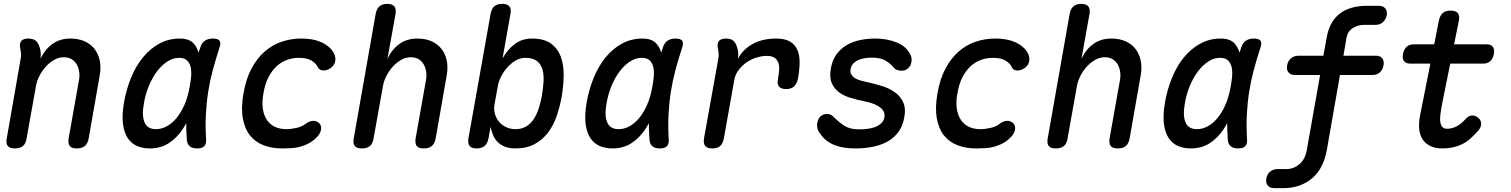

<svg xmlns="http://www.w3.org/2000/svg" viewBox="-20 -760 7840 996"><path d="M127 -560Q153 -560 167 -547.5Q181 -535 187 -509Q191 -496 191.5 -482Q192 -468 190 -455Q213 -504 252 -532Q291 -560 345 -560Q387 -560 418.5 -546Q450 -532 470 -506.5Q490 -481 497.5 -445.5Q505 -410 497 -367L440 -42Q435 -15 420 -2.5Q405 10 379 10Q352 10 342 -2.5Q332 -15 336 -42L389 -340Q394 -364 391 -386Q388 -408 378.5 -425Q369 -442 352.5 -452.5Q336 -463 310 -463Q284 -463 259.5 -448.5Q235 -434 216 -412.5Q197 -391 184 -365Q171 -339 167 -316L118 -42Q114 -15 99 -2.5Q84 10 57 10Q31 10 20.5 -2.5Q10 -15 15 -42L87 -454Q90 -468 89 -481.5Q88 -495 85 -509Q80 -535 90.5 -547.5Q101 -560 127 -560Z M757 10Q721 10 691.5 -2.5Q662 -15 643 -43Q624 -71 618 -116Q612 -161 623 -227Q635 -296 660 -357Q685 -418 722 -463Q759 -508 807 -534Q855 -560 912 -560Q960 -560 983 -536Q1002 -516 1010 -487L1018 -511Q1026 -538 1043 -549Q1060 -560 1084 -560Q1111 -560 1119 -548.5Q1127 -537 1118 -511Q1099 -453 1084 -397Q1069 -341 1060 -283.5Q1051 -226 1048 -165.5Q1045 -105 1049 -38Q1051 -14 1040 -2Q1029 10 1003 10Q977 10 963.5 -2Q950 -14 949 -38Q946 -81 946 -121Q937 -104 927 -89Q897 -44 855 -17Q813 10 757 10ZM789 -90Q818 -90 845.5 -105Q873 -120 896 -148Q919 -176 936.5 -215.5Q954 -255 963 -305Q968 -330 971 -357.5Q974 -385 970 -407.5Q966 -430 952 -445Q938 -460 908 -460Q878 -460 849 -441.5Q820 -423 795.5 -391Q771 -359 752.5 -315Q734 -271 726 -221Q715 -160 730 -125Q745 -90 789 -90Z M1243 -275Q1256 -351 1285 -405Q1314 -459 1354 -493.5Q1394 -528 1442.5 -544Q1491 -560 1541 -560Q1581 -560 1610.5 -553Q1640 -546 1661.5 -533.5Q1683 -521 1696.5 -506Q1710 -491 1716 -475Q1724 -450 1715.5 -431Q1707 -412 1687 -402Q1668 -392 1651 -395Q1634 -398 1628 -413Q1619 -432 1595.5 -446Q1572 -460 1531 -460Q1498 -460 1468 -449Q1438 -438 1414 -415.5Q1390 -393 1372.5 -359Q1355 -325 1347 -278Q1338 -231 1343.5 -195.5Q1349 -160 1365.5 -136.5Q1382 -113 1407.5 -101.5Q1433 -90 1464 -90Q1490 -90 1518.5 -96.5Q1547 -103 1566 -118Q1582 -131 1601.5 -133Q1621 -135 1636 -121Q1642 -115 1644.5 -106.5Q1647 -98 1645.5 -88Q1644 -78 1638 -67Q1632 -56 1620 -45Q1602 -27 1581 -16Q1560 -5 1538 1Q1516 7 1492.5 8.5Q1469 10 1445 10Q1389 10 1346 -7Q1303 -24 1276 -58.5Q1249 -93 1239.5 -147Q1230 -201 1243 -275Z M1967 -316 1918 -42Q1914 -15 1899 -2.5Q1884 10 1857 10Q1831 10 1820.5 -2.5Q1810 -15 1815 -42L1929 -689Q1934 -715 1949 -727.5Q1964 -740 1989 -740Q2014 -740 2025 -727.5Q2036 -715 2032 -689L1990 -455Q2013 -504 2052 -532Q2091 -560 2145 -560Q2187 -560 2218.5 -546Q2250 -532 2270 -506.5Q2290 -481 2297.5 -445.5Q2305 -410 2297 -367L2240 -42Q2235 -15 2220 -2.5Q2205 10 2179 10Q2152 10 2142 -2.5Q2132 -15 2136 -42L2189 -340Q2194 -364 2191 -386Q2188 -408 2178.5 -425Q2169 -442 2152.5 -452.5Q2136 -463 2110 -463Q2084 -463 2059.5 -448.5Q2035 -434 2016 -412.5Q1997 -391 1984 -365Q1971 -339 1967 -316Z M2453 10Q2426 10 2416 -3Q2406 -16 2410 -42L2525 -688Q2530 -715 2544.5 -727.5Q2559 -740 2585 -740Q2611 -740 2622 -727.5Q2633 -715 2628 -688L2587 -457Q2612 -502 2649.5 -531Q2687 -560 2740 -560Q2804 -560 2839.5 -533Q2875 -506 2890 -463Q2905 -420 2904 -366.5Q2903 -313 2894 -260Q2885 -210 2869 -161.5Q2853 -113 2825 -75Q2797 -37 2755 -13.5Q2713 10 2654 10Q2623 10 2601 1.5Q2579 -7 2563.5 -21.5Q2548 -36 2539 -56.5Q2530 -77 2525 -102L2514 -42Q2509 -16 2494 -3Q2479 10 2453 10ZM2654 -90Q2685 -90 2708.5 -103.5Q2732 -117 2748 -141Q2764 -165 2774.5 -197Q2785 -229 2791 -264Q2797 -300 2799.5 -335Q2802 -370 2794.5 -398Q2787 -426 2766 -443Q2745 -460 2705 -460Q2679 -460 2655 -446Q2631 -432 2611.5 -410Q2592 -388 2579 -362Q2566 -336 2562 -311L2545 -217Q2541 -192 2547.5 -169Q2554 -146 2568.5 -128.5Q2583 -111 2605.5 -100.5Q2628 -90 2654 -90Z M3157 10Q3121 10 3091.5 -2.5Q3062 -15 3043 -43Q3024 -71 3018 -116Q3012 -161 3023 -227Q3035 -296 3060 -357Q3085 -418 3122 -463Q3159 -508 3207 -534Q3255 -560 3312 -560Q3360 -560 3383 -536Q3402 -516 3410 -487L3418 -511Q3426 -538 3443 -549Q3460 -560 3484 -560Q3511 -560 3519 -548.5Q3527 -537 3518 -511Q3499 -453 3484 -397Q3469 -341 3460 -283.5Q3451 -226 3448 -165.5Q3445 -105 3449 -38Q3451 -14 3440 -2Q3429 10 3403 10Q3377 10 3363.5 -2Q3350 -14 3349 -38Q3346 -81 3346 -121Q3337 -104 3327 -89Q3297 -44 3255 -17Q3213 10 3157 10ZM3189 -90Q3218 -90 3245.5 -105Q3273 -120 3296 -148Q3319 -176 3336.5 -215.5Q3354 -255 3363 -305Q3368 -330 3371 -357.5Q3374 -385 3370 -407.5Q3366 -430 3352 -445Q3338 -460 3308 -460Q3278 -460 3249 -441.5Q3220 -423 3195.5 -391Q3171 -359 3152.5 -315Q3134 -271 3126 -221Q3115 -160 3130 -125Q3145 -90 3189 -90Z M3675 10Q3649 10 3638.5 -2.5Q3628 -15 3632 -42L3706 -454Q3709 -468 3708 -481.5Q3707 -495 3704 -509Q3699 -535 3709.5 -547.5Q3720 -560 3746 -560Q3772 -560 3785.5 -547.5Q3799 -535 3805 -509Q3809 -496 3809.5 -482Q3810 -468 3808 -455Q3834 -504 3884.5 -532Q3935 -560 4007 -560Q4052 -560 4078 -544.5Q4104 -529 4116 -502Q4128 -475 4128 -439Q4128 -403 4121 -362L4119 -350Q4113 -324 4098.5 -311Q4084 -298 4058 -298Q4032 -298 4021 -311Q4010 -324 4016 -349L4017 -360Q4021 -381 4022 -401Q4023 -421 4017 -436.5Q4011 -452 3997 -461Q3983 -470 3957 -470Q3932 -470 3904.5 -461.5Q3877 -453 3853.5 -437Q3830 -421 3812 -397.5Q3794 -374 3789 -345L3735 -42Q3730 -15 3715.5 -2.5Q3701 10 3675 10Z M4419 10Q4388 10 4360.5 6Q4333 2 4310 -7Q4287 -16 4267.5 -31Q4248 -46 4233 -69Q4224 -80 4220.5 -94.5Q4217 -109 4220 -124Q4225 -148 4239 -158.5Q4253 -169 4270 -169Q4280 -169 4289 -165Q4298 -161 4307 -151Q4334 -124 4362 -106.5Q4390 -89 4436 -89Q4453 -89 4474.5 -91Q4496 -93 4515.5 -99.5Q4535 -106 4549.5 -118.5Q4564 -131 4568 -152Q4571 -172 4561.5 -186Q4552 -200 4535 -210Q4518 -220 4498 -226Q4478 -232 4461 -235Q4428 -242 4393.5 -252Q4359 -262 4333.5 -280.5Q4308 -299 4295 -328.5Q4282 -358 4290 -404Q4297 -446 4317.5 -475.5Q4338 -505 4369 -524Q4400 -543 4438.5 -551.5Q4477 -560 4519 -560Q4583 -560 4632.5 -539.5Q4682 -519 4701 -479Q4707 -469 4708.5 -459Q4710 -449 4708 -439Q4705 -419 4691 -406Q4677 -393 4656 -393Q4646 -393 4634 -397Q4622 -401 4614 -412Q4596 -433 4571 -447Q4546 -461 4501 -461Q4481 -461 4462 -457.5Q4443 -454 4429 -447Q4415 -440 4405.5 -429.5Q4396 -419 4393 -403Q4389 -385 4396.5 -373Q4404 -361 4417 -353.5Q4430 -346 4447 -341.5Q4464 -337 4478 -334Q4515 -326 4553 -314.5Q4591 -303 4620 -283Q4649 -263 4664.5 -231Q4680 -199 4671 -151Q4663 -105 4639.5 -74Q4616 -43 4581.5 -24.5Q4547 -6 4505 2Q4463 10 4419 10Z M4843 -275Q4856 -351 4885 -405Q4914 -459 4954 -493.5Q4994 -528 5042.5 -544Q5091 -560 5141 -560Q5181 -560 5210.5 -553Q5240 -546 5261.5 -533.5Q5283 -521 5296.5 -506Q5310 -491 5316 -475Q5324 -450 5315.5 -431Q5307 -412 5287 -402Q5268 -392 5251 -395Q5234 -398 5228 -413Q5219 -432 5195.5 -446Q5172 -460 5131 -460Q5098 -460 5068 -449Q5038 -438 5014 -415.5Q4990 -393 4972.5 -359Q4955 -325 4947 -278Q4938 -231 4943.5 -195.5Q4949 -160 4965.5 -136.5Q4982 -113 5007.5 -101.5Q5033 -90 5064 -90Q5090 -90 5118.5 -96.5Q5147 -103 5166 -118Q5182 -131 5201.5 -133Q5221 -135 5236 -121Q5242 -115 5244.5 -106.5Q5247 -98 5245.5 -88Q5244 -78 5238 -67Q5232 -56 5220 -45Q5202 -27 5181 -16Q5160 -5 5138 1Q5116 7 5092.5 8.5Q5069 10 5045 10Q4989 10 4946 -7Q4903 -24 4876 -58.5Q4849 -93 4839.5 -147Q4830 -201 4843 -275Z M5567 -316 5518 -42Q5514 -15 5499 -2.5Q5484 10 5457 10Q5431 10 5420.5 -2.5Q5410 -15 5415 -42L5529 -689Q5534 -715 5549 -727.5Q5564 -740 5589 -740Q5614 -740 5625 -727.5Q5636 -715 5632 -689L5590 -455Q5613 -504 5652 -532Q5691 -560 5745 -560Q5787 -560 5818.5 -546Q5850 -532 5870 -506.5Q5890 -481 5897.5 -445.5Q5905 -410 5897 -367L5840 -42Q5835 -15 5820 -2.5Q5805 10 5779 10Q5752 10 5742 -2.5Q5732 -15 5736 -42L5789 -340Q5794 -364 5791 -386Q5788 -408 5778.5 -425Q5769 -442 5752.5 -452.5Q5736 -463 5710 -463Q5684 -463 5659.5 -448.5Q5635 -434 5616 -412.5Q5597 -391 5584 -365Q5571 -339 5567 -316Z M6157 10Q6121 10 6091.5 -2.5Q6062 -15 6043 -43Q6024 -71 6018 -116Q6012 -161 6023 -227Q6035 -296 6060 -357Q6085 -418 6122 -463Q6159 -508 6207 -534Q6255 -560 6312 -560Q6360 -560 6383 -536Q6402 -516 6410 -487L6418 -511Q6426 -538 6443 -549Q6460 -560 6484 -560Q6511 -560 6519 -548.5Q6527 -537 6518 -511Q6499 -453 6484 -397Q6469 -341 6460 -283.5Q6451 -226 6448 -165.5Q6445 -105 6449 -38Q6451 -14 6440 -2Q6429 10 6403 10Q6377 10 6363.5 -2Q6350 -14 6349 -38Q6346 -81 6346 -121Q6337 -104 6327 -89Q6297 -44 6255 -17Q6213 10 6157 10ZM6189 -90Q6218 -90 6245.5 -105Q6273 -120 6296 -148Q6319 -176 6336.5 -215.5Q6354 -255 6363 -305Q6368 -330 6371 -357.5Q6374 -385 6370 -407.5Q6366 -430 6352 -445Q6338 -460 6308 -460Q6278 -460 6249 -441.5Q6220 -423 6195.5 -391Q6171 -359 6152.5 -315Q6134 -271 6126 -221Q6115 -160 6130 -125Q6145 -90 6189 -90Z M7117 -471Q7140 -471 7150.5 -457.5Q7161 -444 7157 -421Q7153 -398 7138 -384.5Q7123 -371 7100 -371H6931L6863 18Q6855 63 6837 99.5Q6819 136 6790.5 161.5Q6762 187 6723.5 201.5Q6685 216 6637 216H6590Q6568 216 6556.5 202.5Q6545 189 6549 166Q6553 143 6569 130Q6585 117 6608 117H6654Q6691 117 6721 91.5Q6751 66 6759 18L6828 -371H6698Q6675 -371 6664 -384.5Q6653 -398 6657 -421Q6661 -444 6677 -457.5Q6693 -471 6716 -471H6845L6862 -564Q6876 -647 6929 -688.5Q6982 -730 7073 -730H7132Q7155 -730 7166 -716.5Q7177 -703 7174 -681Q7169 -658 7153.5 -644.5Q7138 -631 7115 -631H7055Q7025 -631 6998 -614.5Q6971 -598 6965 -564L6949 -471Z M7691 -530Q7715 -530 7724.5 -516.5Q7734 -503 7729.5 -480Q7725 -457 7711.5 -443.5Q7698 -430 7674 -430H7503L7460 -217Q7454 -185 7451.5 -161.5Q7449 -138 7452.5 -122.5Q7456 -107 7464 -99.5Q7472 -92 7487 -92Q7513 -92 7537.5 -105.5Q7562 -119 7583 -143Q7600 -161 7617.5 -161Q7635 -161 7648 -149Q7663 -137 7663.5 -119Q7664 -101 7649 -83Q7628 -59 7607.5 -41Q7587 -23 7564.5 -12Q7542 -1 7517 4.5Q7492 10 7464 10Q7426 10 7400 -2.5Q7374 -15 7359.5 -37.5Q7345 -60 7342 -92Q7339 -124 7347 -163L7400 -430H7296Q7273 -430 7263 -443.5Q7253 -457 7258 -480Q7262 -503 7276 -516.5Q7290 -530 7314 -530H7420L7444 -653Q7450 -680 7464.5 -692.5Q7479 -705 7505 -705Q7531 -705 7542 -692.5Q7553 -680 7548 -653L7523 -530Z"/></svg>

Font: Maple Mono NL Medium
Style: Italic
Weight: 500
Italic angle: -10°
Monospace: yes
Designer: subframe7536
Version: Version 7.000